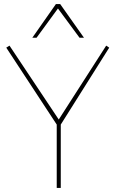

<svg xmlns="http://www.w3.org/2000/svg" viewBox="-20 -931 575 951"><path d="M261 0V-314L11 -695L27 -705L271 -339L506 -705L521 -695L281 -314V0ZM140 -744 257 -911H278L396 -744H374L267 -889L161 -744Z"/></svg>

Font: Georama Thin
Style: Regular
Weight: 100
Designer: Jean-Baptiste Levee
Foundry: Production Type
Version: Version 1.000